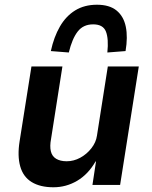

<svg xmlns="http://www.w3.org/2000/svg" viewBox="-20 -782 644 812"><path d="M206 10Q150 10 114 -12Q78 -34 65.5 -78.5Q53 -123 63 -185L113 -501H244L196 -195Q190 -164 195 -142.5Q200 -121 217.5 -110.5Q235 -100 262 -100Q292 -100 319.5 -115Q347 -130 366.5 -155Q386 -180 390 -208L436 -501H567L488 0H371L386 -99H384Q353 -45 306.5 -17.5Q260 10 206 10ZM271 -560 195 -566Q208 -626 233.5 -670Q259 -714 298 -738Q337 -762 390 -762Q443 -762 473 -737.5Q503 -713 512 -669Q521 -625 511 -566L434 -560Q440 -618 428 -648.5Q416 -679 374 -679Q332 -679 308.5 -648.5Q285 -618 271 -560Z"/></svg>

Font: Nunito Sans 7pt SemiCondensed
Style: Bold Italic
Weight: 700
Width: 4
Italic angle: -9°
Designer: Vernon Adams
Foundry: Vernon Adams
Version: Version 3.101;gftools[0.9.27]